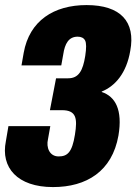

<svg xmlns="http://www.w3.org/2000/svg" viewBox="-43 -740 546 768"><path d="M168.9 8.3C303.7 8.3 405.3 -55.2 430.7 -197.3C448.2 -300.8 418.5 -354 363.8 -372.1L364.3 -374C417.5 -395.5 462.9 -447.3 478 -536.6C500 -653.3 439.5 -719.7 303.2 -719.7C172.4 -719.7 74.7 -657.2 51.8 -528.8L43 -478.5H202.1L210 -522.5C216.3 -565.4 231.9 -593.3 267.6 -593.3C281.7 -593.3 292 -588.4 297.4 -578.1C302.7 -567.9 302.7 -547.4 297.9 -516.1C288.6 -457.5 272 -426.8 229.5 -426.8H181.2L156.7 -299.3H204.6C262.7 -299.3 267.1 -266.1 256.8 -201.7C245.6 -129.9 226.1 -114.3 191.4 -114.3C154.8 -114.3 141.1 -150.4 148.9 -183.1L158.2 -235.4H-9.3L-19.5 -175.3C-41 -69.8 26.4 8.3 168.9 8.3Z"/></svg>

Font: Roboto Flex Super Cond Black
Style: Italic
Weight: 900
Width: 3
Italic angle: -10°
Designer: Berlow after Robertson
Foundry: Google
Version: Version 3.200;Glyphs 3.3 (3311)